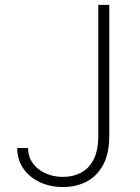

<svg xmlns="http://www.w3.org/2000/svg" viewBox="-20 -747 567 777"><path d="M377.8 -727.3H422.2V-197.8Q422.2 -125.4 397.2 -79.5Q372.2 -33.7 330.1 -11.9Q288 9.9 235.8 9.9Q182.5 9.9 140.4 -10.1Q98.4 -30.2 74 -65.7Q49.7 -101.2 49.7 -147.7H93.8Q93.4 -96.9 134.2 -64.1Q175.1 -31.2 235.8 -31.2Q275.2 -31.2 307.4 -47.9Q339.5 -64.6 358.7 -101.2Q377.8 -137.8 377.8 -197.8Z"/></svg>

Font: Inter UI Extra Light
Style: Regular
Weight: 200
Designer: Rasmus Andersson
Foundry: rsms
Version: 3.2;8d6f07862